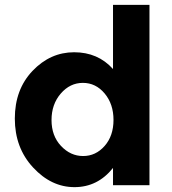

<svg xmlns="http://www.w3.org/2000/svg" viewBox="-20 -762 706 790"><path d="M445 -478V-742H595V0H445V-71Q382 8 286.5 8Q191 8 116 -73Q41 -154 41 -274Q41 -394 114 -470.5Q187 -547 285 -547Q383 -547 445 -478ZM192 -268Q192 -203 231 -161.5Q270 -120 322 -120Q374 -120 410.5 -161.5Q447 -203 447 -268.5Q447 -334 410.5 -377.5Q374 -421 321 -421Q268 -421 230 -377Q192 -333 192 -268Z"/></svg>

Font: Montserrat_am3
Style: Bold
Weight: 700
Designer: Julieta Ulanovsky
Foundry: Julieta Ulanovsky. Armenina letters added by Vahan Hovhannisyan
Version: Version 2.001